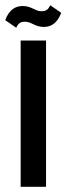

<svg xmlns="http://www.w3.org/2000/svg" viewBox="-46 -714 254 734"><path d="M41 -691C14 -691 -11 -678 -26 -637L16 -608C25 -628 36 -631 50 -631C74 -631 88 -611 121 -611C149 -611 173 -625 188 -665L146 -694C137 -674 126 -671 112 -671C89 -671 74 -691 41 -691ZM33 -559V0H130V-559Z"/></svg>

Font: Modon Arabic
Style: Bold
Weight: 700
Designer: Ahmedzaza
Foundry: Ahmedzaza
Version: Version 2.010